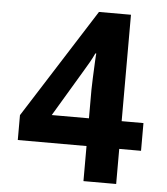

<svg xmlns="http://www.w3.org/2000/svg" viewBox="-52 -760 703 807"><g transform="rotate(5 300.0 -357.0)"><path d="M468 0V-148H560V-265H468V-714H333L40 -253V-148H330V0ZM290 -461Q302 -481 313 -500Q324 -519 333 -539H337Q336 -534 334.5 -502Q333 -470 331.5 -435.5Q330 -401 330 -386V-265H173Z"/></g></svg>

Font: Noto Sans Mono UI
Style: Bold
Weight: 700
Designer: Monotype Design team
Foundry: Monotype Imaging Inc.
Version: 1.000